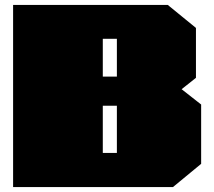

<svg xmlns="http://www.w3.org/2000/svg" viewBox="-20 -757 867 777"><path d="M33 0V-737H659L773 -644V-442L715 -396L794 -334V-94L680 0ZM396 -447H453V-600H396ZM396 -138H453V-329H396Z"/></svg>

Font: Tomorrow Black
Style: Regular
Weight: 900
Designer: Tony de Marco, Monica Rizzolli
Foundry: Just in Type
Version: Version 2.002